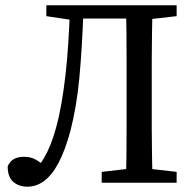

<svg xmlns="http://www.w3.org/2000/svg" viewBox="-20 -690 733 725"><path d="M9 -62Q18 -82 33.5 -90Q49 -98 71 -98Q97 -98 116.5 -86.5Q136 -75 160 -54V-50H118V-54Q133 -71 146.5 -94Q160 -117 171.5 -146Q183 -175 192 -209Q204 -253 212.5 -302.5Q221 -352 227.5 -408.5Q234 -465 238 -530Q242 -595 245 -670H296Q293 -589 289 -520.5Q285 -452 279.5 -394.5Q274 -337 265.5 -288Q257 -239 246 -196Q226 -122 201 -75Q176 -28 146.5 -6.5Q117 15 83 15Q52 15 30.5 -3Q9 -21 9 -62ZM455 0Q457 -52 457.5 -103.5Q458 -155 458 -207Q458 -259 458 -310V-359Q458 -412 458 -464Q458 -516 457.5 -568Q457 -620 455 -670H556Q555 -619 554 -567Q553 -515 553 -463Q553 -411 553 -359V-310Q553 -258 553 -205.5Q553 -153 554 -102Q555 -51 556 0ZM364 0V-41L495 -56H516L647 -41V0ZM155 -629V-670H275V-614H255ZM506 -614V-670H647V-629L516 -614ZM275 -620V-670H506V-620Z"/></svg>

Font: Source Serif 4 Variable
Style: Regular
Weight: 400
Designer: Frank Grießhammer
Foundry: Adobe
Version: Version 4.005;hotconv 1.1.0;makeotfexe 2.6.0